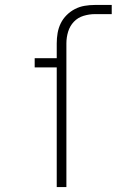

<svg xmlns="http://www.w3.org/2000/svg" viewBox="-20 -755 540 775"><path d="M209 0V-483H120V-520H209V-580Q209 -601 212.5 -621.5Q216 -642 225 -660.5Q234 -679 249 -694Q264 -709 282.5 -718.5Q301 -728 321.5 -731.5Q342 -735 363 -735H431V-698H363Q340 -698 317 -691Q294 -684 278 -667Q262 -650 255 -627Q248 -604 248 -580V0Z"/></svg>

Font: Iosevka SS18 Extralight
Style: Regular
Weight: 200
Monospace: yes
Designer: Belleve Invis
Foundry: Belleve Invis
Version: Version 25.1.1; ttfautohint (v1.8.4)